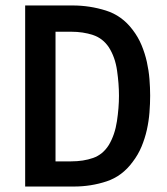

<svg xmlns="http://www.w3.org/2000/svg" viewBox="-20 -682 611 702"><path d="M240 -92Q285 -92 320.5 -104.5Q356 -117 378 -152Q400 -189 407.5 -238.5Q415 -288 415 -332Q415 -375 408 -424Q401 -473 378 -509Q356 -542 320 -554Q284 -566 240 -566H183V-92ZM72 -662H246Q308 -662 367 -643.5Q426 -625 465 -573Q485 -547 497.5 -517Q510 -487 517 -455.5Q524 -424 526.5 -392.5Q529 -361 529 -332Q529 -303 526.5 -271Q524 -239 517 -207.5Q510 -176 497.5 -146Q485 -116 465 -90Q427 -38 370 -19Q313 0 250 0H72Z"/></svg>

Font: Codetta
Style: Bold
Weight: 700
Designer: Ulrich Proeller
Foundry: PROSA GmbH
Version: Version 2.00;September 29, 2018;FontCreator 11.5.0.2427 64-b